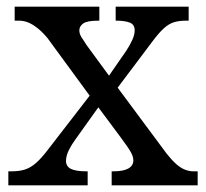

<svg xmlns="http://www.w3.org/2000/svg" viewBox="-20 -556 618 576"><path d="M5 0V-42H14Q38 -42 55 -47.5Q72 -53 88 -67Q104 -81 123 -106L249 -269L123 -441Q109 -458 94.5 -470Q80 -482 66 -488Q52 -494 37 -494H24V-536H278V-494H275Q241 -494 229.5 -485.5Q218 -477 218 -465Q218 -455 224 -445Q230 -435 241 -419L307 -329L359 -404Q370 -421 377 -436.5Q384 -452 384 -465Q384 -483 368.5 -488.5Q353 -494 330 -494H327V-536H546V-494H537Q518 -494 502.5 -489.5Q487 -485 471.5 -471Q456 -457 436 -430L333 -293L480 -95Q495 -76 508.5 -64Q522 -52 535 -47Q548 -42 560 -42H573V0H315V-42H320Q350 -42 365 -50.5Q380 -59 380 -75Q380 -86 372.5 -99.5Q365 -113 342 -144L275 -234L205 -136Q196 -124 187 -106.5Q178 -89 178 -73Q178 -57 192.5 -49.5Q207 -42 240 -42H243V0Z"/></svg>

Font: Noto Serif Myanmar
Style: Regular
Weight: 400
Designer: Ben Mitchell and the Monotype Design Team
Foundry: Monotype Imaging Inc.
Version: Version 2.106